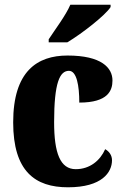

<svg xmlns="http://www.w3.org/2000/svg" viewBox="-20 -786 529 816"><path d="M187 -619V-606H266C328 -643 428 -721 450 -756V-766H279C260 -721 213 -659 187 -619ZM269 10C414 10 456 -54 456 -105C456 -125 445 -142 427 -152C406 -104 362 -67 302 -67C236 -67 210 -135 210 -267C210 -435 234 -485 273 -485C306 -485 317 -422 317 -350C440 -350 458 -402 458 -444C458 -498 411 -550 267 -550C138 -550 36 -483 36 -266C36 -58 129 10 269 10Z"/></svg>

Font: Noto Serif Sinhala Condensed Black
Style: Regular
Weight: 900
Width: 3
Designer: Jelle Bosma - Monotype Design Team
Foundry: Monotype Imaging Inc.
Version: Version 2.007